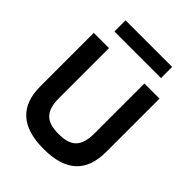

<svg xmlns="http://www.w3.org/2000/svg" viewBox="-251 -1025 1169 1169"><g transform="rotate(45 333.0 -440.5)"><path d="M536 -894H135V-798H536ZM488 -703V-275C488 -159 443 -116 336 -116C229 -116 183 -159 183 -275V-703H52V-243C52 -74 144 13 336 13C527 13 618 -74 618 -243V-703Z"/></g></svg>

Font: Bluebird
Style: Ext
Weight: 400
Designer: Jasper
Foundry: Cannot Into Space Fonts
Version: Version 0.98